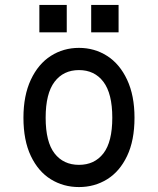

<svg xmlns="http://www.w3.org/2000/svg" viewBox="-20 -746 640 778"><path d="M250.5 -726V-615H139.5V-726ZM460.5 -726V-615H349.5V-726ZM300 -462Q237 -462 201 -414.5Q165 -367 165 -269Q165 -171 201 -124.5Q237 -78 300 -78Q363 -78 399 -124.5Q435 -171 435 -269Q435 -367 399 -414.5Q363 -462 300 -462ZM300 -552Q363 -552 414 -519.5Q465 -487 495 -423Q525 -359 525 -269Q525 -177 495 -114Q465 -51 414 -19.5Q363 12 300 12Q237 12 186 -19.5Q135 -51 105 -114Q75 -177 75 -269Q75 -359 105 -423Q135 -487 186 -519.5Q237 -552 300 -552Z"/></svg>

Font: Fliege Mono Thin
Style: Regular
Weight: 100
Version: Version 0.020;Glyphs 3.3 (3306)